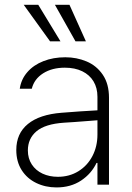

<svg xmlns="http://www.w3.org/2000/svg" viewBox="-20 -780 558 811"><path d="M240.2 -303.7Q276.4 -306.6 319.3 -309.6Q362.3 -312.5 391.6 -314V-371.1Q391.6 -408.7 375 -436.3Q358.4 -463.9 327.4 -479Q296.4 -494.1 253.9 -494.1Q199.7 -494.1 162.1 -470.2Q124.5 -446.3 114.3 -405.3H63.5Q69.3 -445.3 95.5 -475.3Q121.6 -505.4 163.3 -521.7Q205.1 -538.1 255.9 -538.1Q303.7 -538.1 345.7 -520.5Q387.7 -502.9 414.1 -464.4Q440.4 -425.8 440.4 -367.2V0H391.6V-91.8H387.7Q366.2 -46.4 322.5 -17.3Q278.8 11.7 218.8 11.7Q171.9 11.7 133.1 -7.1Q94.2 -25.9 71.5 -61.5Q48.8 -97.2 48.8 -146.5Q48.8 -216.3 97.9 -256.3Q147 -296.4 240.2 -303.7ZM224.6 -33.2Q272.9 -33.2 311 -56.6Q349.1 -80.1 370.4 -120.8Q391.6 -161.6 391.6 -211.9V-272L359.4 -269.5Q279.8 -263.2 250 -261.7Q170.9 -256.3 134.3 -225.6Q97.7 -194.8 97.7 -144.5Q97.7 -110.8 114.3 -85.4Q130.9 -60.1 159.7 -46.6Q188.5 -33.2 224.6 -33.2ZM80.1 -759.8H141.6L235.4 -605.5H191.4ZM211.9 -759.8H273.4L342.8 -605.5H298.8Z"/></svg>

Font: Pretendard JP ExtraLight
Style: Regular
Weight: 200
Designer: Base glyphs from Inter by Rasmus Andersson; Hangeul glyphs from Noto Sans CJK(Source Han Sans) by Jang Soo-young and Kan
Foundry: Kil Hyung-jin
Version: Version 1.309